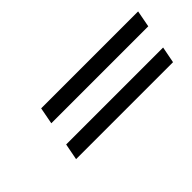

<svg xmlns="http://www.w3.org/2000/svg" viewBox="-13 -512 560 560"><g transform="rotate(-45 267.5 -231.5)"><path d="M528.8 -319.8 519 -268.1H119.1L128.9 -319.8ZM505.9 -193.8 496.1 -143.1H96.2L106 -193.8Z"/></g></svg>

Font: Common Serif Medium
Style: Italic
Weight: 500
Italic angle: -12°
Designer: Philipp H. Poll, Khaled Hosny
Foundry: Stefan Peev, Context Ltd.
Version: Version 1.026